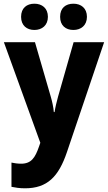

<svg xmlns="http://www.w3.org/2000/svg" viewBox="-20 -778 584 1038"><path d="M94 -687C94 -640 125 -616 166 -616C207 -616 239 -641 239 -687C239 -734 207 -758 166 -758C125 -758 94 -735 94 -687ZM305 -687C305 -640 335 -616 377 -616C418 -616 450 -641 450 -687C450 -734 418 -758 377 -758C335 -758 305 -735 305 -687ZM1 -550 198 -6 191 14C170 75 149 107 94 107C75 107 56 104 42 101V232C62 236 85 240 115 240C236 240 297 177 342 44L543 -550H378L294 -256C286 -227 279 -198 275 -172H271C269 -198 262 -230 254 -257L169 -550Z"/></svg>

Font: Noto Sans Lao SemiCondensed ExtraBold
Style: Regular
Weight: 800
Width: 4
Designer: Monotype Design Team
Foundry: Monotype Imaging Inc.
Version: Version 2.003